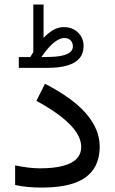

<svg xmlns="http://www.w3.org/2000/svg" viewBox="-20 -848 519 867"><path d="M192.4 -590.8 167 -590.3Q185.1 -617.2 202.9 -636.2Q220.7 -655.3 237.8 -665.8Q254.9 -676.3 270.5 -676.3Q288.6 -676.3 298.8 -665.8Q309.1 -655.3 309.1 -638.2Q309.1 -623 296.9 -612.5Q284.7 -602.1 258.8 -596.4Q232.9 -590.8 192.4 -590.8ZM116.7 -590.3H64.9V-541.5H192.9Q246.6 -541.5 283.2 -552Q319.8 -562.5 338.6 -584.5Q357.4 -606.4 357.4 -639.6Q357.4 -676.8 332.3 -701.2Q307.1 -725.6 268.1 -725.6Q242.7 -725.6 220.2 -712.4Q197.8 -699.2 176.8 -677.2V-827.6H130.4V-612.8Q127 -607.9 123.8 -602.1Q120.6 -596.2 116.7 -590.3ZM159.2 -87.9Q135.3 -87.9 107.7 -91.3Q80.1 -94.7 48.3 -101.1V-12.7Q74.7 -6.8 104.7 -3.9Q134.8 -1 166.5 -1Q258.3 -1 316.4 -21.7Q374.5 -42.5 402.3 -84Q430.2 -125.5 430.2 -186.5Q430.2 -225.1 415 -262Q399.9 -298.8 369.4 -334.5Q338.9 -370.1 292.2 -403.8Q245.6 -437.5 183.1 -469.7L144.5 -392.6Q216.8 -353 261.2 -317.1Q305.7 -281.2 326.2 -248.5Q346.7 -215.8 346.7 -185.1Q346.7 -152.8 326.2 -131.3Q305.7 -109.9 264.2 -98.9Q222.7 -87.9 159.2 -87.9Z"/></svg>

Font: Vazirmatn
Style: Regular
Weight: 400
Designer: Saber Rastikerdar
Foundry: Saber Rastikerdar
Version: Version 33.003;September 2, 2022;FontCreator 14.0.0.2862 64-